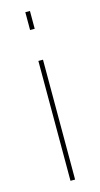

<svg xmlns="http://www.w3.org/2000/svg" viewBox="-116 -766 420 803"><g transform="rotate(-15 94.0 -365.0)"><path d="M84 -652.8V-730H104V-652.8ZM84 0V-519H104V0Z"/></g></svg>

Font: Rawline Thin
Style: Regular
Weight: 250
Designer: Matt McInerney, Pablo Impallari, Rodrigo Fuenzalida
Foundry: Matt McInerney, Pablo Impallari, Rodrigo Fuenzalida
Version: Version 4.020;PS 004.020;hotconv 1.0.88;makeotf.lib2.5.64775